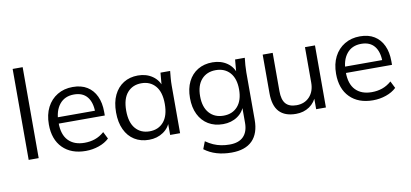

<svg xmlns="http://www.w3.org/2000/svg" viewBox="-83 -1022 3272 1530"><g transform="rotate(-10 1553.0 -256.5)"><path d="M78.6 0V-736H159.6V0Z M540.5 8.9Q422.5 8.9 354.2 -59.7Q285.9 -128.4 285.9 -249.9Q285.9 -329.4 315.8 -387.9Q345.8 -446.3 399.7 -478.8Q453.6 -511.3 524.4 -511.3Q593.2 -511.3 640.3 -482.1Q687.5 -453 712.4 -399.4Q737.4 -345.8 737.4 -272.9V-243.1H347.7V-294.2H683.9L666.9 -280.8Q666.9 -361.4 630.8 -406Q594.7 -450.7 524.3 -450.7Q448.6 -450.7 406.6 -398.3Q364.6 -345.8 364.6 -257.2V-248.5Q364.6 -153.7 411.2 -105.3Q457.8 -56.8 541.9 -56.8Q587 -56.8 626.3 -70.2Q665.7 -83.6 701.8 -114.9L730.3 -57.9Q697 -26.2 646.5 -8.7Q595.9 8.9 540.5 8.9Z M1051.9 8.9Q984.8 8.9 934.8 -22.3Q884.8 -53.5 857.4 -112Q829.9 -170.5 829.9 -251.4Q829.9 -332.9 857.6 -390.8Q885.4 -448.8 935.4 -480.1Q985.4 -511.3 1051.9 -511.3Q1119.6 -511.3 1169.2 -476.9Q1218.7 -442.5 1234.7 -383.1H1223.2L1233.7 -502.3H1311.8Q1308.8 -472.9 1306.3 -443.6Q1303.8 -414.2 1303.8 -385.9V0H1223.3L1222.8 -118.3H1234.3Q1218.3 -59.4 1168.2 -25.2Q1118.1 8.9 1051.9 8.9ZM1068.3 -56.8Q1139.5 -56.8 1181.9 -106.3Q1224.3 -155.7 1224.3 -251.4Q1224.3 -347.1 1181.9 -396.3Q1139.5 -445.5 1068.3 -445.5Q997.1 -445.5 954.5 -396.3Q911.9 -347.1 911.9 -251.4Q911.9 -155.7 954.3 -106.3Q996.7 -56.8 1068.3 -56.8Z M1681.9 223.5Q1616.7 223.5 1561.7 207.1Q1506.8 190.8 1463.4 157.7L1486.7 97.4Q1517.8 119 1547.7 132.1Q1577.7 145.2 1609.9 151.4Q1642.1 157.7 1678.2 157.7Q1752.4 157.7 1790.1 118.9Q1827.8 80.2 1827.8 8.3V-139.3H1838.3Q1822.3 -79.8 1772.2 -45.7Q1722.1 -11.5 1654.9 -11.5Q1586.4 -11.5 1535.9 -42Q1485.4 -72.5 1457.6 -128.9Q1429.9 -185.4 1429.9 -261.9Q1429.9 -338.3 1457.6 -394.3Q1485.4 -450.3 1535.9 -480.8Q1586.4 -511.3 1654.9 -511.3Q1722.6 -511.3 1772.2 -477.3Q1821.8 -443.4 1837.8 -383.4L1827.8 -393.2L1837.3 -502.3H1915.8Q1912.4 -472.9 1910.1 -443.6Q1907.8 -414.2 1907.8 -385.9V-2.5Q1907.8 108.5 1850.5 166Q1793.2 223.5 1681.9 223.5ZM1670.3 -77.3Q1742.5 -77.3 1784.9 -125.7Q1827.3 -174.2 1827.3 -261.9Q1827.3 -349.6 1784.9 -397.6Q1742.5 -445.5 1670.3 -445.5Q1597.7 -445.5 1554.8 -397.6Q1511.9 -349.6 1511.9 -261.9Q1511.9 -174.2 1554.8 -125.7Q1597.7 -77.3 1670.3 -77.3Z M2241.4 8.9Q2151.5 8.9 2106.1 -39.9Q2060.6 -88.8 2060.6 -189.6V-502.3H2141.6V-192.2Q2141.6 -122.9 2169.9 -90.6Q2198.2 -58.3 2257 -58.3Q2322.6 -58.3 2362.7 -101.3Q2402.8 -144.4 2402.8 -215.8V-502.3H2483.8V0H2404.8V-113.1H2417.7Q2396.8 -54.8 2350.3 -22.9Q2303.7 8.9 2241.4 8.9Z M2864.5 8.9Q2746.5 8.9 2678.2 -59.7Q2609.9 -128.4 2609.9 -249.9Q2609.9 -329.4 2639.8 -387.9Q2669.8 -446.3 2723.7 -478.8Q2777.6 -511.3 2848.4 -511.3Q2917.2 -511.3 2964.3 -482.1Q3011.5 -453 3036.4 -399.4Q3061.4 -345.8 3061.4 -272.9V-243.1H2671.7V-294.2H3007.9L2990.9 -280.8Q2990.9 -361.4 2954.8 -406Q2918.7 -450.7 2848.3 -450.7Q2772.6 -450.7 2730.6 -398.3Q2688.6 -345.8 2688.6 -257.2V-248.5Q2688.6 -153.7 2735.2 -105.3Q2781.8 -56.8 2865.9 -56.8Q2911 -56.8 2950.3 -70.2Q2989.7 -83.6 3025.8 -114.9L3054.3 -57.9Q3021 -26.2 2970.5 -8.7Q2919.9 8.9 2864.5 8.9Z"/></g></svg>

Font: Mulish ExtraLight
Style: Regular
Weight: 200
Designer: Vernon Adams
Foundry: Vernon Adams
Version: Version 3.603